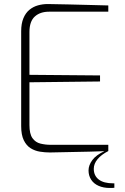

<svg xmlns="http://www.w3.org/2000/svg" viewBox="-20 -753 621 952"><path d="M228 3Q203 3 178 -1Q153 -5 132 -18Q111 -31 98 -57.5Q85 -84 85 -128V-598Q85 -636 96 -662.5Q107 -689 126 -704.5Q145 -720 168.5 -726.5Q192 -733 217 -733Q270 -732 320.5 -731Q371 -730 420 -728.5Q469 -727 517 -726V-695H223Q179 -695 152.5 -671Q126 -647 126 -594V-382L476 -379V-349L126 -345V-133Q126 -89 141 -68Q156 -47 180.5 -41Q205 -35 231 -35H517V-4Q470 -2 421.5 -1Q373 0 324.5 1Q276 2 228 3ZM524 179Q493 179 469 168.5Q445 158 432 138Q419 118 419 92Q419 66 438 40.5Q457 15 499 -4H517Q482 14 463.5 36.5Q445 59 445 84Q445 118 469.5 137Q494 156 541 156H547V178Q541 179 535.5 179Q530 179 524 179Z"/></svg>

Font: Exo Thin ExtraLight
Style: Regular
Weight: 250
Version: Version 2.000